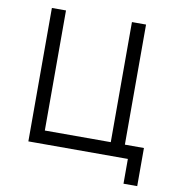

<svg xmlns="http://www.w3.org/2000/svg" viewBox="-90 -781 915 992"><g transform="rotate(10 368.0 -285.0)"><path d="M624 0H102V-700H176V-70H522V-700H596V-70H696V130H624Z"/></g></svg>

Font: Tilda Sans
Style: Regular
Weight: 400
Designer: ParaType Ltd
Foundry: ParaType Ltd
Version: Version 1.009